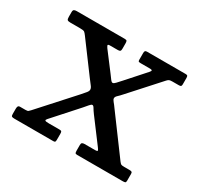

<svg xmlns="http://www.w3.org/2000/svg" viewBox="-117 -661 831 803"><g transform="rotate(30 298.0 -260.0)"><path d="M351.5 -364.5Q339.5 -351.5 332 -343.2Q324.5 -335 319 -335Q314 -335 308.5 -342.5Q303 -350 293 -363.5L228.5 -448.5Q224.5 -454 222.2 -459.5Q220 -465 232 -465H269.5Q277.5 -465 280.5 -467.8Q283.5 -470.5 283.5 -479V-504Q283.5 -512.5 281.8 -516.2Q280 -520 271.5 -520H39.5Q31.5 -520 27 -517.5Q22.5 -515 22.5 -506V-483Q22.5 -471.5 26 -468.2Q29.5 -465 40.5 -465H86.5Q104 -465 108.5 -461.5Q113 -458 120 -448.5L226.5 -305Q238 -289.5 245.2 -280.5Q252.5 -271.5 252.5 -263.5Q252.5 -256.5 245.5 -248Q238.5 -239.5 227 -226.5L81.5 -65.5Q76.5 -60.5 73.5 -57.8Q70.5 -55 59.5 -55H34.5Q27 -55 24.8 -50.8Q22.5 -46.5 22.5 -39.5V-13.5Q22.5 -4.5 25.8 -2.2Q29 0 38.5 0H226.5Q233.5 0 235 -3.2Q236.5 -6.5 236.5 -13.5V-40.5Q236.5 -49 234.5 -52Q232.5 -55 224.5 -55H172.5Q157 -55 154.8 -58Q152.5 -61 158.5 -67.5L263 -184Q273.5 -196 280.5 -204.5Q287.5 -213 292.5 -213Q297.5 -213 302.5 -204.2Q307.5 -195.5 317 -182.5L398 -74.5Q403.5 -67.5 407 -61.2Q410.5 -55 396 -55H345.5Q337.5 -55 334 -52.2Q330.5 -49.5 330.5 -41.5V-14.5Q330.5 -6.5 332.2 -3.2Q334 0 341.5 0H560.5Q569 0 572.8 -1.5Q576.5 -3 576.5 -11V-44Q576.5 -51 573.2 -53Q570 -55 562.5 -55H537.5Q525 -55 521.5 -57.2Q518 -59.5 512.5 -66.5L379.5 -246.5Q370 -260 363 -268Q356 -276 356 -282.5Q356 -289.5 364 -296.8Q372 -304 383 -316.5L508.5 -455.5Q513.5 -461 518 -463Q522.5 -465 533.5 -465H564Q571 -465 573.8 -467.2Q576.5 -469.5 576.5 -476V-507Q576.5 -514 574.5 -517Q572.5 -520 565.5 -520H378.5Q372 -520 369.8 -517Q367.5 -514 367.5 -507V-473.5Q367.5 -467.5 370.8 -466.2Q374 -465 380 -465H425.5Q432.5 -465 434.5 -462.5Q436.5 -460 430.5 -453Z"/></g></svg>

Font: Besley
Style: Regular
Weight: 400
Designer: Owen Earl
Foundry: indestructible type*
Version: Version 4.000